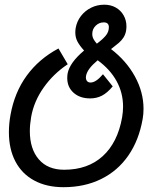

<svg xmlns="http://www.w3.org/2000/svg" viewBox="-20 -752 640 798"><path d="M17 -202.5Q17 -237.5 23.5 -273.5Q40 -367.5 91 -437.5Q142 -507.5 223 -550.5L261.5 -485Q202 -445.5 161.5 -388.2Q121 -331 109.5 -266Q104 -234 104 -207.5Q104 -133 141.2 -89.8Q178.5 -46.5 246.5 -46.5Q345 -46.5 407 -103Q469 -159.5 487.5 -264Q491.5 -288 491.5 -308.5Q491.5 -366 464.5 -415Q437.5 -464 386 -501.5Q364.5 -483.5 352.5 -467.8Q340.5 -452 337.5 -436.5Q337 -434.5 337 -430Q337 -420.5 342 -414.8Q347 -409 356.5 -409Q379 -409 408 -443.5L448.5 -393Q426 -366 403.8 -354.5Q381.5 -343 355 -343Q312 -343 285.8 -366.5Q259.5 -390 259.5 -427.5Q259.5 -437 261 -446.5Q269.5 -491.5 329.5 -542Q311.5 -561.5 302.2 -578.8Q293 -596 293 -617Q293 -626 294.5 -635.5Q299.5 -663.5 316.5 -685.5Q333.5 -707.5 358.8 -720Q384 -732.5 413.5 -732.5Q440 -732.5 461 -720.8Q482 -709 493.8 -688.2Q505.5 -667.5 505.5 -642.5Q505.5 -634 504 -624Q501 -608 493.2 -596Q485.5 -584 474.2 -574.2Q463 -564.5 441.5 -548Q505 -499.5 540.8 -434.2Q576.5 -369 576.5 -300Q576.5 -277.5 573 -258Q557.5 -169 513.2 -105.2Q469 -41.5 400.2 -7.8Q331.5 26 244 26Q173.5 26 122.2 -1.8Q71 -29.5 44 -81Q17 -132.5 17 -202.5ZM382.5 -570.5Q405 -587 418.8 -603Q432.5 -619 432.5 -639Q432.5 -659 411 -659Q392 -659 377.8 -645.2Q363.5 -631.5 363.5 -611Q363.5 -599.5 368.5 -590Q373.5 -580.5 382.5 -570.5Z"/></svg>

Font: JuliaMono
Style: Italic
Weight: 400
Italic angle: -9°
Monospace: yes
Designer: cormullion
Foundry: corm
Version: Version 0.057; ttfautohint (v1.8.4)